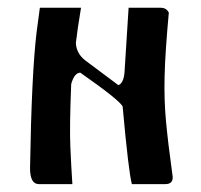

<svg xmlns="http://www.w3.org/2000/svg" viewBox="-20 -467 510 487"><path d="M387.7 -447.3Q401.9 -447.3 408.2 -435.1Q398.9 -333.5 397.5 -274.2Q396 -214.8 400.9 -160.9Q405.8 -106.9 418 -18.6Q418.9 0 399.4 0H314.5Q306.2 -29.8 291 -197.3Q280.8 -214.8 183.6 -282.7Q168.5 -282.2 160.6 -253.9Q156.2 -147 158.4 -95.5Q160.6 -43.9 163.6 0H78.6Q56.2 0 56.2 -40.5Q60.1 -279.3 72.8 -385.3L81.1 -447.3H185.5Q176.3 -392.1 172.4 -357.9Q173.8 -330.6 197.3 -313L280.3 -251Q293.9 -256.3 295.9 -284.7L306.2 -447.3Z"/></svg>

Font: Panteley
Style: Regular
Weight: 500
Designer: Kalashnikov Yuriy
Foundry: Øêîëà ïàâà èìåíè ñâÿòîãî àâíîàïîñòîëüíîãî Âëàäèìèà
Version: Version 1.80 April 12, 2018